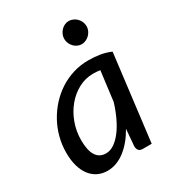

<svg xmlns="http://www.w3.org/2000/svg" viewBox="-178 -838 867 950"><g transform="rotate(-30 256.0 -363.0)"><path d="M23.5 0ZM412 0H363Q344 0 337.5 -9.5Q331 -19 331 -32.5L339 -128Q321.5 -97 301 -72.2Q280.5 -47.5 257.5 -29.8Q234.5 -12 209.5 -2.5Q184.5 7 157.5 7Q127.5 7 103 -4.8Q78.5 -16.5 60.8 -39.2Q43 -62 33.2 -95.5Q23.5 -129 23.5 -172.5Q23.5 -217.5 34.8 -260.2Q46 -303 67 -341Q88 -379 117.2 -411Q146.5 -443 182.2 -466Q218 -489 259.5 -501.8Q301 -514.5 346.5 -514.5Q379.5 -514.5 411 -509.5Q442.5 -504.5 472.5 -491.5ZM193.5 -71.5Q217.5 -71.5 240.2 -86.8Q263 -102 283.5 -128.8Q304 -155.5 321.5 -192.2Q339 -229 352.5 -272.5L374 -442.5Q353.5 -445.5 334 -445.5Q289.5 -445.5 250.2 -424.5Q211 -403.5 181.8 -368.2Q152.5 -333 135.5 -286.8Q118.5 -240.5 118.5 -189.5Q118.5 -130.5 137.5 -101Q156.5 -71.5 193.5 -71.5ZM424 -665Q424 -651.5 418.5 -639.8Q413 -628 404 -619Q395 -610 383.2 -604.8Q371.5 -599.5 359 -599.5Q347 -599.5 335.5 -604.8Q324 -610 315.5 -619Q307 -628 301.8 -639.8Q296.5 -651.5 296.5 -665Q296.5 -678.5 301.8 -690.5Q307 -702.5 315.8 -711.8Q324.5 -721 336 -726.2Q347.5 -731.5 359.5 -731.5Q372 -731.5 383.8 -726.2Q395.5 -721 404.5 -712Q413.5 -703 418.8 -690.8Q424 -678.5 424 -665Z"/></g></svg>

Font: Lato Medium
Style: Italic
Weight: 500
Italic angle: -7°
Designer: Lukasz Dziedzic
Foundry: tyPoland Lukasz Dziedzic
Version: Version 2.006; 2014-01-15